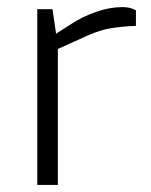

<svg xmlns="http://www.w3.org/2000/svg" viewBox="-20 -521 426 541"><path d="M85 0V-495H128L138 -426L180 -453Q212 -474 250.5 -487.5Q289 -501 325 -501Q335 -501 344.5 -499Q354 -497 363 -492V-448Q326 -447 290 -441Q254 -435 203 -410L143 -383V0Z"/></svg>

Font: REM Medium ExtraLight
Style: Regular
Weight: 250
Version: Version 1.005;gftools[0.9.28]